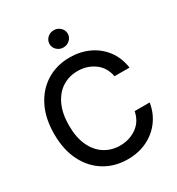

<svg xmlns="http://www.w3.org/2000/svg" viewBox="-218 -1075 1129 1222"><g transform="rotate(-30 346.5 -464.0)"><path d="M362.3 9.8Q268.1 9.8 194.1 -35.2Q120.1 -80.1 77.6 -163.6Q35.2 -247.1 35.2 -363.3Q35.2 -480 77.9 -563.7Q120.6 -647.5 194.6 -692.4Q268.6 -737.3 362.3 -737.3Q439.5 -737.3 502.9 -708Q566.4 -678.7 608.4 -623.5Q650.4 -568.4 662.1 -490.7H551.8Q538.6 -561.5 485.6 -599.4Q432.6 -637.2 363.8 -637.2Q300.8 -637.2 251.2 -605.7Q201.7 -574.2 172.9 -512.9Q144 -451.7 144 -363.3Q144 -274.4 172.9 -213.6Q201.7 -152.8 251.2 -121.6Q300.8 -90.3 363.3 -90.3Q432.1 -90.3 485.1 -127.4Q538.1 -164.6 551.8 -234.4H662.1Q650.9 -162.6 610.1 -107.4Q569.3 -52.2 505.9 -21.2Q442.4 9.8 362.3 9.8ZM362.8 -811.5Q335 -811.5 315.4 -830.1Q295.9 -848.6 295.9 -874.5Q295.9 -900.9 315.4 -919.4Q335 -938 362.8 -938Q390.1 -938 409.9 -919.4Q429.7 -900.9 429.7 -874.5Q429.7 -848.6 409.9 -830.1Q390.1 -811.5 362.8 -811.5Z"/></g></svg>

Font: Inter Tight Medium
Style: Regular
Weight: 500
Designer: Rasmus Andersson
Foundry: rsms
Version: Version 3.004; ttfautohint (v1.8.4.7-5d5b)